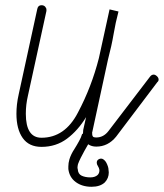

<svg xmlns="http://www.w3.org/2000/svg" viewBox="-20 -571 628 736"><path d="M335 -58Q333 -55 333 -55Q335 -47 339 -45.5Q343 -44 349 -44Q377 -44 396 -69L555 -277Q561 -285 569 -285Q575 -285 581.5 -279Q588 -273 588 -266Q588 -260 583 -256L425 -47Q394 -9 349 -9Q331 -9 318 -18Q311 -6 303.5 7.5Q296 21 289.5 34Q283 47 279 58Q277 66 277 73Q277 75 278 77Q279 96 293 102.5Q307 109 326 109Q344 109 354 100Q361 93 361 83Q361 82 361 80Q360 73 355.5 66Q351 59 351 54Q351 53 351 51Q351 47 354 43Q360 37 368 37Q373 37 378.5 41.5Q384 46 387.5 52.5Q391 59 393.5 66.5Q396 74 396 80Q397 86 397 90Q397 112 382 128Q364 145 331 145Q295 145 270.5 127Q246 109 242 77Q242 72 242 67Q242 54 246 40Q252 20 266 -1Q270 -8 274.5 -15Q279 -22 283 -30L290 -44Q293 -51 295 -58H298Q298 -63 299 -73L310 -122Q279 -71 237 -39.5Q195 -8 139 -8Q91 -8 67 -42Q43 -76 43 -135Q43 -152 45 -170.5Q47 -189 52 -211L123 -537Q126 -551 139 -551Q148 -551 153 -545.5Q158 -540 158 -534Q158 -532 158 -531Q158 -530 158 -529L87 -204Q79 -170 79 -135Q79 -43 139 -43Q229 -43 279 -140Q331 -238 359 -348L400 -535L434 -527V-526Q423 -485 415.5 -440.5Q408 -396 394 -343L334 -66Q333 -64 333 -59V-58Z"/></svg>

Font: Gruenewald VA
Style: Regular
Weight: 400
Designer: Peter Wiegel
Foundry: Peter Wiegel, nach dem Schriftentwurf von Dr. H. Gr¸newald
Version: Version 0.007